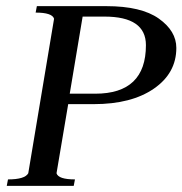

<svg xmlns="http://www.w3.org/2000/svg" viewBox="-20 -605 594 625"><path d="M2 0 6 -21Q61 -21 72 -41L156 -544Q150 -564 96 -564L100 -585H326Q440 -585 497 -544.5Q554 -504 554 -449Q554 -367 481 -316.5Q408 -266 285 -266H202L164 -41Q170 -21 224 -21L220 0ZM249 -551 207 -300H290Q455 -300 455 -458Q455 -551 320 -551Z"/></svg>

Font: Judson
Style: Italic
Weight: 400
Italic angle: -9.5°
Version: Version 20110429